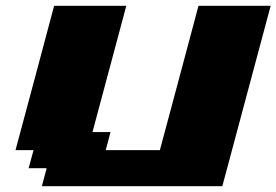

<svg xmlns="http://www.w3.org/2000/svg" viewBox="-20 -645 957 665"><path d="M125 0H750Q777.8 -104 833.7 -312.3Q889.6 -520.5 917.5 -625H667.5Q645.5 -542 600.8 -375.2Q556.2 -208.5 533.7 -125H346.2L362.8 -187.5H300.3L417.5 -625H167.5Q145.5 -542 100.8 -375Q56.2 -208 33.7 -125H96.2L79.1 -62.5H141.6Z"/></svg>

Font: Faithful 32x
Style: BoldOblique
Weight: 400
Foundry: Faithful Resource Pack
Version: Version 1.0; January 27, 2023